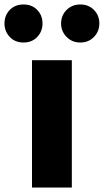

<svg xmlns="http://www.w3.org/2000/svg" viewBox="-71 -838 464 858"><path d="M72 0V-569H250V0ZM34 -648Q-4 -648 -27.5 -673Q-51 -698 -51 -733Q-51 -769 -27.5 -793.5Q-4 -818 34 -818Q72 -818 95.5 -793.5Q119 -769 119 -733Q119 -698 95.5 -673Q72 -648 34 -648ZM288 -648Q251 -648 226.5 -673Q202 -698 202 -733Q202 -769 226.5 -793.5Q251 -818 288 -818Q325 -818 349 -793.5Q373 -769 373 -733Q373 -698 349 -673Q325 -648 288 -648Z"/></svg>

Font: Noto Sans SC Thin Black
Style: Regular
Weight: 900
Version: Version 2.004-H2;hotconv 1.0.118;makeotfexe 2.5.65603